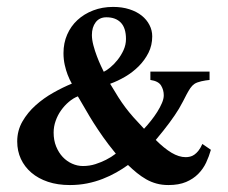

<svg xmlns="http://www.w3.org/2000/svg" viewBox="-20 -530 666 561"><path d="M596.2 -92.3Q590.8 -73.2 582.3 -54.9Q573.7 -36.6 559.3 -22Q544.9 -7.3 523.7 1.7Q502.4 10.7 472.2 10.7Q453.1 10.7 437.3 6.3Q421.4 2 407.2 -6.1Q393.1 -14.2 380.1 -24.7Q367.2 -35.2 354 -47.9Q338.4 -36.6 319.8 -26.1Q301.3 -15.6 280 -7.3Q258.8 1 234.6 5.9Q210.4 10.7 184.1 10.7Q148.4 10.7 120.1 1.2Q91.8 -8.3 71.8 -25.4Q51.8 -42.5 41 -65.7Q30.3 -88.9 30.3 -116.7Q30.3 -148.4 45.4 -174.8Q60.5 -201.2 84 -222.2Q107.4 -243.2 135.5 -259Q163.6 -274.9 189.9 -285.6Q183.1 -297.4 177.7 -311.5Q172.9 -323.7 169.2 -340.1Q165.5 -356.4 165.5 -375Q165.5 -404.3 176.3 -429Q187 -453.6 206.3 -471.4Q225.6 -489.3 252.2 -499.5Q278.8 -509.8 310.5 -509.8Q336.9 -509.8 358.2 -502.9Q379.4 -496.1 394 -484.4Q408.7 -472.7 416.7 -457Q424.8 -441.4 424.8 -423.8Q424.8 -397.5 413.8 -375.7Q402.8 -354 385.3 -336.4Q367.7 -318.8 345.7 -305.9Q323.7 -293 301.8 -285.2Q315.4 -262.2 325.7 -246.1Q335.9 -230 346.4 -216.1Q356.9 -202.1 369.6 -187.7Q382.3 -173.3 400.9 -153.8Q410.6 -164.1 420.9 -177Q431.2 -189.9 439.5 -203.1Q447.8 -216.3 453.1 -228.8Q458.5 -241.2 458.5 -251.5Q458.5 -267.1 450.7 -280Q442.9 -293 419.4 -296.4V-320.8H592.3V-296.4Q586.9 -295.9 580.6 -294.9Q574.2 -293.9 568.1 -292.5Q562 -291 556.6 -289.1Q551.3 -287.1 547.9 -284.7Q541.5 -280.3 536.1 -272.5Q530.8 -264.6 525.6 -254.9Q520.5 -245.1 514.9 -234.1Q509.3 -223.1 502.9 -212.4Q491.7 -193.8 475.1 -171.4Q458.5 -148.9 435.1 -121.1Q459.5 -96.7 481.2 -83.7Q502.9 -70.8 522.5 -70.8Q528.8 -70.8 535.2 -72.3Q541.5 -73.7 547.6 -77.9Q553.7 -82 559.8 -89.6Q565.9 -97.2 571.3 -109.4ZM348.1 -416Q348.1 -448.2 333 -463.9Q317.9 -479.5 291 -479.5Q270.5 -479.5 259.5 -464.8Q248.5 -450.2 248.5 -427.7Q248.5 -414.1 252.9 -397.5Q257.3 -380.9 263.2 -365.5Q269 -350.1 274.9 -337.6Q280.8 -325.2 283.2 -320.3Q291 -323.7 302.2 -333Q313.5 -342.3 323.7 -355.2Q334 -368.2 341.1 -383.8Q348.1 -399.4 348.1 -416ZM318.4 -81.1Q296.4 -107.9 281 -129.9Q265.6 -151.9 253.4 -171.1Q241.2 -190.4 230.5 -209.2Q219.7 -228 207.5 -248.5Q193.8 -243.2 181.2 -232.4Q168.5 -221.7 158.4 -207.5Q148.4 -193.4 142.6 -176.8Q136.7 -160.2 136.7 -142.6Q136.7 -120.1 144 -102.1Q151.4 -84 163.3 -71.3Q175.3 -58.6 190.7 -51.8Q206.1 -44.9 222.2 -44.9Q241.7 -44.9 259 -50.5Q276.4 -56.2 289.6 -63Q305.2 -70.8 318.4 -81.1Z"/></svg>

Font: Scheherazade
Style: Bold
Weight: 700
Version: Version 2.100 (build 932/914)